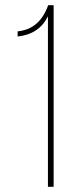

<svg xmlns="http://www.w3.org/2000/svg" viewBox="-20 -721 278 741"><path d="M165 0V-658Q131 -589 48 -580V-600Q133 -608 166 -701H187V0Z"/></svg>

Font: TypoPRO Bebas Neue
Style: Regular
Weight: 300
Designer: Ryoichi Tsunekawa
Foundry: Ryoichi Tsunekawa
Version: Version 001.003